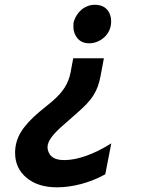

<svg xmlns="http://www.w3.org/2000/svg" viewBox="-20 -780 642 813"><path d="M357.4 -596.7C381.8 -596.7 404.3 -606.4 421.4 -622.1C438 -637.2 450.7 -659.2 450.7 -689.9C450.7 -700.2 449.2 -709 446.3 -717.3C436 -746.1 412.6 -759.8 382.3 -759.8C360.4 -759.8 341.8 -752.4 327.1 -740.7C312.5 -729 303.2 -713.9 298.3 -703.6C294.4 -695.8 291 -685.1 291 -678.7V-664.1C291 -646 298.3 -628.9 308.6 -617.2C319.3 -605 334.5 -596.7 357.4 -596.7ZM221.7 13.2C254.4 13.2 289.6 8.3 324.2 -1C358.9 -10.3 393.1 -23.9 425.8 -42L451.2 -172.9C412.1 -148.4 376.5 -131.3 344.7 -120.1C313 -108.9 282.2 -102.1 252.4 -102.1C227.5 -102.1 211.4 -106.9 199.2 -117.2C187 -127.4 181.2 -143.6 181.2 -156.7C181.2 -183.6 205.6 -213.4 249.5 -251.5L256.8 -257.8L308.1 -303.2C336.4 -328.1 358.9 -349.6 376 -377C390.1 -399.4 399.4 -424.3 405.8 -458L419.9 -533.2H290L278.8 -473.1C270 -426.8 247.1 -391.1 204.1 -353.5L200.2 -350.1L148.9 -308.1C112.8 -278.3 84 -246.6 67.9 -219.7C51.8 -192.9 43.9 -163.6 43.9 -132.8C43.9 -89.4 60.1 -54.2 92.3 -27.3C124.5 -0.5 167 13.2 221.7 13.2Z"/></svg>

Font: Hack
Style: Bold Oblique
Weight: 700
Italic angle: -12°
Monospace: yes
Designer: Christopher Simpkins
Foundry: Christopher Simpkins
Version: Version 2.010